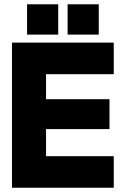

<svg xmlns="http://www.w3.org/2000/svg" viewBox="-20 -880 581 900"><path d="M36.1 0V-680.2H513.2V-532.2H195.8V-415H493.2V-274.9H195.8V-147.9H513.2V0ZM106.9 -717.8V-859.9H252.9V-717.8ZM296.9 -717.8V-859.9H442.9V-717.8Z"/></svg>

Font: TASA Orbiter Display Black
Style: Regular
Weight: 900
Designer: Weizhong Zhang
Version: Version 1.000;Glyphs 3.1.2 (3151)